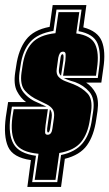

<svg xmlns="http://www.w3.org/2000/svg" viewBox="-20 -676 432 758"><path d="M221 62H88L102 -44Q31 -54 12 -96.5Q-7 -139 3 -214L12 -273H83Q61 -289 47 -316Q33 -343 40 -390L44 -416Q53 -480 82.5 -519Q112 -558 176 -570L188 -656H321L309 -568Q366 -553 382 -513Q398 -473 388 -407L380 -350H320Q344 -334 357.5 -308.5Q371 -283 365 -238L360 -205Q351 -141 323.5 -102.5Q296 -64 236 -49ZM122 -61 107 43H206L221 -64Q278 -76 306.5 -111Q335 -146 343 -205L348 -238Q355 -287 333 -313Q311 -339 276 -352L259 -357Q243 -362 232 -368H366L371 -407Q380 -469 364.5 -505.5Q349 -542 290 -553L302 -638H203L191 -554Q129 -544 99 -510Q69 -476 61 -416L57 -390Q50 -339 73 -311Q96 -283 133 -269L140 -266Q142 -264 145 -263L144 -264L163 -255H27L21 -214Q12 -146 33.5 -108Q55 -70 122 -61ZM199 34H117L132 -69Q62 -75 41 -110.5Q20 -146 29 -214L34 -245H169L160 -182Q159 -172 158.5 -165.5Q158 -159 158 -154Q158 -144 168 -144Q184 -144 187 -169L193 -211Q196 -233 188 -244.5Q180 -256 165.5 -263.5Q151 -271 132 -280Q100 -294 79 -317.5Q58 -341 65 -390L69 -416Q77 -474 106 -506Q135 -538 199 -545L211 -628H293L281 -544Q339 -536 355.5 -501.5Q372 -467 363 -407L359 -377H229L238 -436Q239 -445 239 -452Q239 -459 239 -463Q238 -472 229 -472Q220 -472 216 -465Q212 -458 210 -448L204 -404Q201 -384 211 -373Q221 -362 238 -355.5Q255 -349 271 -343Q305 -329 325.5 -307Q346 -285 340 -238L335 -205Q327 -148 300 -115Q273 -82 214 -72ZM230 -436 221 -377Q210 -386 213 -404L219 -448Q221 -462 227 -462Q233 -462 230 -436ZM170 -153Q163 -153 168 -182L177 -245Q187 -234 184 -211L178 -169Q177 -163 175 -158Q173 -153 170 -153Z"/></svg>

Font: Alumni Sans Collegiate One SC
Style: Italic
Weight: 400
Italic angle: -8°
Designer: Robert E. Leuschke
Foundry: Robert E. Leuschke
Version: Version 1.100